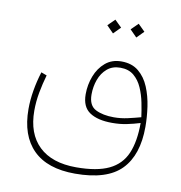

<svg xmlns="http://www.w3.org/2000/svg" viewBox="-81 -580 824 872"><g transform="rotate(10 331.5 -144.5)"><path d="M488.8 -504.9 520.5 -473.6 488.8 -441.4 457 -473.6ZM381.3 -504.9 413.1 -473.6 381.3 -441.4 349.6 -473.6ZM321.8 215.8Q193.8 215.8 128.4 150.6Q63 85.4 63 -37.1Q63 -78.6 70.6 -123Q78.1 -167.5 91.8 -210.9L117.7 -201.2Q106 -160.6 98.1 -118.2Q90.3 -75.7 90.3 -34.2Q90.3 71.8 150.1 129.2Q210 186.5 321.8 186.5Q417.5 186.5 472.9 159.9Q528.3 133.3 552 78.1Q575.7 22.9 575.7 -62.5Q545.4 -53.2 514.9 -46.9Q484.4 -40.5 447.3 -40.5Q380.9 -40.5 344 -65.2Q307.1 -89.8 307.1 -147.9Q307.1 -191.9 322.5 -231.9Q337.9 -272 367.9 -297.4Q397.9 -322.8 441.9 -322.8Q490.2 -322.8 521.2 -297.1Q552.2 -271.5 569.3 -230.2Q586.4 -189 593.3 -141.1Q600.1 -93.3 600.1 -48.8Q600.1 81.1 534.7 148.4Q469.2 215.8 321.8 215.8ZM450.7 -66.9Q483.4 -66.9 514.6 -74Q545.9 -81.1 574.2 -88.9Q570.3 -119.1 563.2 -154.5Q556.2 -189.9 542.2 -221.7Q528.3 -253.4 504.2 -273.7Q480 -293.9 441.9 -293.9Q405.3 -293.9 381.1 -273.2Q356.9 -252.4 345.2 -220Q333.5 -187.5 333.5 -151.4Q333.5 -100.6 366.9 -83.7Q400.4 -66.9 450.7 -66.9Z"/></g></svg>

Font: Vazirmatn UI FD Thin
Style: Regular
Weight: 100
Designer: Saber Rastikerdar
Foundry: Saber Rastikerdar
Version: Version 33.003